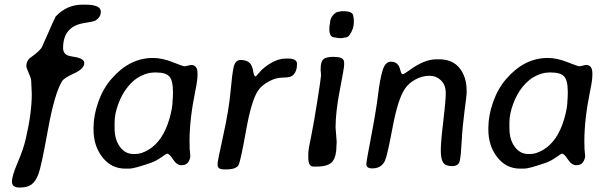

<svg xmlns="http://www.w3.org/2000/svg" viewBox="-20 -737 2622 832"><path d="M349.1 -716.8Q417 -716.8 417 -686.5Q417 -662.1 392.6 -647.5Q386.2 -643.6 345.2 -637.2Q253.4 -623 253.4 -529.3Q253.4 -499.5 283.9 -493.9Q314.5 -488.3 315.9 -487.8Q345.2 -480 345.2 -463.9Q345.2 -439 301.5 -419.2Q257.8 -399.4 249 -385.3Q216.3 -332 187.7 -174.3Q159.2 -16.6 147 16.1Q134.8 48.8 116.7 62.3Q98.6 75.7 65.2 75.7Q31.7 75.7 31.7 50.5Q31.7 25.4 56.6 -32.7Q81.5 -90.8 91.3 -133.8Q117.7 -246.6 117.7 -329.6L115.2 -385.7Q115.2 -396.5 104.7 -419.9Q94.2 -443.4 94.2 -450.2Q94.2 -475.1 114.7 -489.3Q154.8 -517.1 163.1 -536.1Q218.8 -663.1 221.2 -665.5Q269.5 -716.8 336.9 -716.8Z M476.6 -206.5V-181.2Q476.6 -132.3 499.5 -101.1Q522.5 -69.8 557.1 -69.8H566.9Q567.4 -69.8 568.4 -69.8Q592.8 -69.8 623 -87.9Q685.1 -124.5 713.4 -219.7Q728 -268.6 728 -303.7L729 -314L729.5 -333.5V-338.4Q729.5 -388.7 713.6 -405.8Q697.8 -422.9 657.7 -422.9H647.5L642.6 -422.4Q621.6 -422.4 591.3 -408.2Q561 -394 534.7 -361.8Q508.3 -329.6 492.4 -286.1Q476.6 -242.7 476.6 -206.5ZM835.9 -419.4V-411.1Q835.9 -389.2 826.2 -342.3Q801.3 -220.7 801.3 -125Q801.3 -123 801.3 -121.1L801.8 -106.4V-93.3L804.7 -62.5Q804.7 -47.9 795.7 -34.4Q786.6 -21 766.4 -21Q746.1 -21 730 -46.1Q713.9 -71.3 703.6 -71.3Q701.7 -71.3 678.7 -55.2Q655.8 -39.1 633.3 -31.2Q561 -6.3 541 -6.3H522.9Q462.4 -6.3 423.8 -55.7Q385.3 -105 385.3 -175.3V-184.6Q385.7 -238.3 406.2 -295.9Q426.8 -353.5 462.4 -394.5Q541 -485.8 642.1 -485.8H643.1Q682.6 -485.8 727.8 -467.8Q772.9 -449.7 780.3 -449.7L808.1 -455.6Q835.9 -455.6 835.9 -419.4Z M1086.9 -405.8Q1089.8 -405.8 1106 -425.3Q1122.1 -444.8 1154.5 -464.1Q1187 -483.4 1220.2 -483.4H1227.5Q1267.1 -483.4 1267.1 -460.4Q1267.1 -425.8 1248 -409.7Q1237.8 -400.9 1206.5 -400.9Q1175.3 -400.9 1144.3 -383.8Q1113.3 -366.7 1098.1 -344.2Q1069.3 -301.3 1046.4 -172.1Q1023.4 -43 1014.2 -22.9Q1004.9 -2.9 959.5 -2.9H951.2Q922.9 -2.9 922.9 -22V-28.8Q922.9 -38.6 947.3 -149.4Q971.7 -260.3 978.8 -338.6Q985.8 -417 992.7 -447Q999.5 -477.1 1023.4 -477.1Q1047.4 -477.1 1060.3 -465.6Q1073.2 -454.1 1076.9 -429.9Q1080.6 -405.8 1086.9 -405.8Z M1513.2 -639.2Q1513.2 -612.8 1495.6 -586.4Q1487.3 -574.2 1474.1 -574.2L1460.9 -571.8H1451.7L1442.4 -572.8L1431.6 -574.7Q1407.2 -574.7 1407.2 -608.9V-616.7L1408.2 -626.5L1410.2 -638.2Q1410.2 -655.8 1423.1 -671.1Q1436 -686.5 1450.2 -686.5Q1453.1 -687.5 1455.1 -687.5L1461.9 -688.5H1467.3Q1511.2 -688.5 1511.2 -665.5Q1512.2 -661.6 1512.2 -660.2L1513.2 -652.8ZM1350.6 -15.1H1338.9Q1315.9 -15.1 1315.9 -53.2V-69.8Q1315.9 -89.8 1328.6 -147.5Q1340.3 -205.1 1356 -304.7Q1371.1 -401.4 1371.1 -409.7L1370.6 -420.9L1369.6 -430.7V-440.9Q1369.6 -469.2 1381.1 -480Q1392.6 -490.7 1425.3 -490.7L1430.7 -490.2Q1471.2 -490.2 1471.2 -466.3V-455.1Q1471.2 -442.4 1452.6 -346.9Q1434.1 -251.5 1434.1 -184.6L1439 -122.6L1438 -104Q1438 -59.6 1420.9 -37.4Q1403.8 -15.1 1350.6 -15.1Z M2002 -332Q2002 -323.7 1992.9 -255.6Q1983.9 -187.5 1980.7 -125.5Q1977.5 -63.5 1972.4 -40.3Q1967.3 -17.1 1939.2 -17.1Q1911.1 -17.1 1900.6 -32.2Q1890.1 -47.4 1890.1 -85.4Q1890.1 -123.5 1900.9 -211.2Q1911.6 -298.8 1911.6 -333.7Q1911.6 -368.7 1890.9 -388.7Q1870.1 -408.7 1840.1 -408.7Q1810.1 -408.7 1780.3 -392.6Q1750.5 -376.5 1734.4 -352.1Q1704.1 -307.1 1681.2 -184.8Q1658.2 -62.5 1648.9 -42Q1633.3 -7.3 1593.3 -7.3Q1567.4 -7.3 1567.4 -25.9Q1567.4 -36.1 1589.1 -149.7Q1610.8 -263.2 1618.4 -327.4Q1626 -391.6 1637.5 -430.7Q1648.9 -469.7 1673.6 -469.7Q1698.2 -469.7 1709 -449.7Q1711.4 -445.3 1715.6 -430.4Q1719.7 -415.5 1724.1 -415.5Q1731 -415.5 1753.4 -432.1Q1818.4 -480 1870.6 -480H1882.8Q1940.9 -480 1971.4 -441.9Q2002 -403.8 2002 -344.7Z M2187.5 -206.5V-181.2Q2187.5 -132.3 2210.4 -101.1Q2233.4 -69.8 2268.1 -69.8H2277.8Q2278.3 -69.8 2279.3 -69.8Q2303.7 -69.8 2334 -87.9Q2396 -124.5 2424.3 -219.7Q2439 -268.6 2439 -303.7L2439.9 -314L2440.4 -333.5V-338.4Q2440.4 -388.7 2424.6 -405.8Q2408.7 -422.9 2368.7 -422.9H2358.4L2353.5 -422.4Q2332.5 -422.4 2302.2 -408.2Q2272 -394 2245.6 -361.8Q2219.2 -329.6 2203.4 -286.1Q2187.5 -242.7 2187.5 -206.5ZM2546.9 -419.4V-411.1Q2546.9 -389.2 2537.1 -342.3Q2512.2 -220.7 2512.2 -125Q2512.2 -123 2512.2 -121.1L2512.7 -106.4V-93.3L2515.6 -62.5Q2515.6 -47.9 2506.6 -34.4Q2497.6 -21 2477.3 -21Q2457 -21 2440.9 -46.1Q2424.8 -71.3 2414.6 -71.3Q2412.6 -71.3 2389.6 -55.2Q2366.7 -39.1 2344.2 -31.2Q2272 -6.3 2252 -6.3H2233.9Q2173.3 -6.3 2134.8 -55.7Q2096.2 -105 2096.2 -175.3V-184.6Q2096.7 -238.3 2117.2 -295.9Q2137.7 -353.5 2173.3 -394.5Q2252 -485.8 2353 -485.8H2354Q2393.6 -485.8 2438.7 -467.8Q2483.9 -449.7 2491.2 -449.7L2519 -455.6Q2546.9 -455.6 2546.9 -419.4Z"/></svg>

Font: Averia Sans Libre
Style: Italic
Weight: 400
Italic angle: -7.90001°
Version: Version 1.002